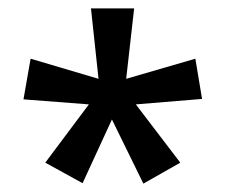

<svg xmlns="http://www.w3.org/2000/svg" viewBox="-20 -780 539 458"><path d="M300 -760 281 -592 446 -640 462 -544 304 -531 410 -392 322 -342 247 -495 177 -343 88 -392 192 -531 36 -543 53 -640 215 -592 197 -760Z"/></svg>

Font: Noto Sans Ethiopic SemiCondensed Medium
Style: Regular
Weight: 500
Width: 4
Designer: Monotype Design Team
Foundry: Monotype Imaging Inc.
Version: Version 2.102; ttfautohint (v1.8.4.7-5d5b)